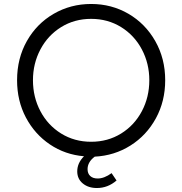

<svg xmlns="http://www.w3.org/2000/svg" viewBox="-20 -777 918 967"><path d="M732 -373Q732 -457 694.5 -528Q657 -599 590 -640.5Q523 -682 439 -682Q355 -682 288 -640.5Q221 -599 183.5 -528Q146 -457 146 -373Q146 -288 183.5 -217Q221 -146 288 -104.5Q355 -63 439 -63Q523 -63 590 -104.5Q657 -146 694.5 -217Q732 -288 732 -373ZM439 -757Q542 -757 627 -707.5Q712 -658 762 -570Q812 -482 812 -373Q812 -267 765 -181Q718 -95 637 -44Q556 7 457 12Q421 39 421 75Q421 97 434.5 109.5Q448 122 472 122Q505 122 542 95L567 132Q523 170 468 170Q425 170 397 147Q369 124 369 86Q369 44 403 10Q308 2 231.5 -49.5Q155 -101 110.5 -185Q66 -269 66 -373Q66 -483 115.5 -570.5Q165 -658 250.5 -707.5Q336 -757 439 -757Z"/></svg>

Font: Evergrow Sans 
Style: Regular
Weight: 400
Foundry: 10Web
Version: Version 1.000